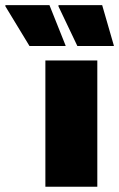

<svg xmlns="http://www.w3.org/2000/svg" viewBox="-114 -712 454 732"><path d="M59 0V-481.5H257V0ZM74.5 -692.5 136 -538.5V-536.5H-1.5L-93.5 -688V-692.5ZM275.5 -692.5 320 -538.5V-536.5H181L109 -687.5V-692.5Z"/></svg>

Font: Anek Latin Expanded ExtraBold
Style: Regular
Weight: 800
Width: 7
Designer: Yesha Goshar
Foundry: Ek Type
Version: Version 1.003